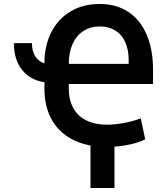

<svg xmlns="http://www.w3.org/2000/svg" viewBox="-20 -737 849 977"><path d="M206.1 -414.6Q206.1 -504.9 241.2 -573.5Q276.4 -642.1 339.8 -679.4Q403.3 -716.8 487.3 -716.8Q571.8 -716.8 632.8 -676.5Q693.8 -636.2 726.3 -560.5Q758.8 -484.9 758.8 -379.9V-309.6H330.1V-286.1Q330.1 -228.5 352.8 -187.3Q375.5 -146 419.4 -124.3Q463.4 -102.5 525.4 -102.5Q563.5 -102.5 609.9 -111.1Q656.2 -119.6 696.3 -134.8L718.8 -28.3Q692.9 -14.2 650.9 -4.2Q608.9 5.9 562.5 9.3V219.7H440.4V3.4Q366.7 -10.3 314 -48.6Q261.2 -86.9 233.6 -147.2Q206.1 -207.5 206.1 -286.1V-318.4Q132.3 -330.1 91.6 -382.3Q50.8 -434.6 50.8 -517.6H142.6Q142.6 -477.5 158.9 -451.2Q175.3 -424.8 206.1 -414.6ZM634.8 -412.1V-430.7Q634.8 -483.9 617.2 -522.7Q599.6 -561.5 566.4 -582Q533.2 -602.5 488.3 -602.5Q440.4 -602.5 404.5 -579.3Q368.7 -556.2 349.4 -513.4Q330.1 -470.7 330.1 -413.1V-412.1Z"/></svg>

Font: Pretendard JP SemiBold
Style: Regular
Weight: 600
Designer: Base glyphs from Inter by Rasmus Andersson; Hangeul glyphs from Noto Sans CJK(Source Han Sans) by Jang Soo-young and Kan
Foundry: Kil Hyung-jin
Version: Version 1.309